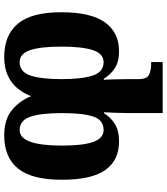

<svg xmlns="http://www.w3.org/2000/svg" viewBox="41 -842 810 933"><g transform="rotate(90 446.5 -375.0)"><path d="M256 10Q150 10 94.5 -56.5Q39 -123 39 -267Q39 -412 88.5 -480Q138 -548 228 -548Q280 -548 311.5 -527Q343 -506 362 -474H367Q366 -495 365 -527.5Q364 -560 364 -590V-643Q364 -684 342 -694Q320 -704 289 -704H281V-760H529V-593Q529 -564 527.5 -530Q526 -496 525 -475H530Q549 -507 581.5 -527.5Q614 -548 667 -548Q758 -548 805.5 -481.5Q853 -415 853 -270Q853 -124 798.5 -57Q744 10 638 10Q558 10 512.5 -29Q467 -68 447 -121Q434 -86 410 -56Q386 -26 348 -8Q310 10 256 10ZM281 -65Q328 -65 346 -116Q364 -167 364 -269Q364 -368 346.5 -420.5Q329 -473 282 -473Q240 -473 223 -420.5Q206 -368 206 -269Q206 -165 223.5 -115Q241 -65 281 -65ZM612 -65Q687 -65 687 -271Q687 -373 669 -423Q651 -473 611 -473Q563 -473 546 -423Q529 -373 529 -270Q529 -170 546.5 -117.5Q564 -65 612 -65Z"/></g></svg>

Font: Noto Serif SemiCondensed ExtraBold
Style: Regular
Weight: 800
Width: 4
Designer: Monotype Design Team
Foundry: Monotype Imaging Inc.
Version: Version 2.015